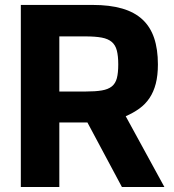

<svg xmlns="http://www.w3.org/2000/svg" viewBox="-20 -747 696 767"><path d="M350.1 -727.3Q418.7 -727.3 468 -712.9Q517.4 -698.5 549 -669.2Q580.6 -639.9 595.7 -595.2Q610.8 -550.4 610.8 -489.7Q610.8 -445.7 602.3 -412.8Q593.8 -380 577.4 -355.5Q561.1 -331 537.1 -313.6Q513.1 -296.2 482.2 -282.7L636.7 0H467L329.2 -257.8H217V0H63.2V-727.3ZM217 -381.4H321.4Q361.2 -381.4 386.5 -385.7Q411.9 -389.9 426.7 -401.8Q441.4 -413.7 446.9 -434.8Q452.4 -456 452.4 -489.7Q452.4 -523.4 446.7 -545.3Q441.1 -567.1 426.5 -579.5Q411.9 -592 386.4 -596.8Q360.8 -601.6 320.7 -601.6H217Z"/></svg>

Font: Cannonade
Style: Bold
Weight: 700
Designer: Rasmus Andersson
Foundry: rsms
Version: Version 3.012;git-f93a4a705